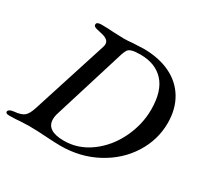

<svg xmlns="http://www.w3.org/2000/svg" viewBox="-163 -829 1049 1011"><g transform="rotate(30 362.0 -324.0)"><path d="M237 4Q170 -1 119 -1Q101 -1 67 1Q37 4 0 4Q-21 4 -21 -8Q-18 -24 13 -27Q56 -31 73 -46Q90 -61 102 -98L249 -557Q252 -566 252 -574Q252 -589 241.5 -598Q231 -607 212 -612Q193 -617 174 -621Q151 -626 154 -641Q154 -647 162 -650.5Q170 -654 182 -654Q222 -654 258 -651Q302 -649 322 -649Q347 -649 371 -652Q425 -655 438 -655Q531 -655 600 -622Q669 -589 706.5 -526.5Q744 -464 744 -379Q744 -277 688 -188Q632 -99 533 -46Q434 7 313 7Q297 7 277 6Q257 5 237 4ZM633 -397Q633 -509 582 -564.5Q531 -620 440 -620Q406 -620 389 -615Q372 -610 365.5 -600.5Q359 -591 352 -571L217 -135Q210 -114 210 -95Q210 -25 316 -25Q403 -25 476 -78.5Q549 -132 591 -218.5Q633 -305 633 -397Z"/></g></svg>

Font: EB Garamond Medium
Style: Italic
Weight: 500
Italic angle: -17.2°
Designer: Georg Duffner and Octavio Pardo
Foundry: Georg Duffner
Version: Version 1.000